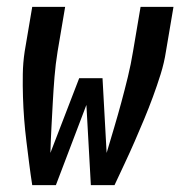

<svg xmlns="http://www.w3.org/2000/svg" viewBox="-20 -540 540 560"><path d="M74 0Q69 -32 65 -64Q61 -96 57 -128Q53 -160 50.5 -192.5Q48 -225 47 -257.5Q46 -290 46.5 -323.5Q47 -357 52 -390L74 -520H170L148 -390Q142 -353 139 -316Q136 -279 134 -242Q132 -205 130 -168Q128 -131 127 -94L211 -312H279L291 -94Q302 -131 313 -168Q324 -205 334 -242Q344 -279 353 -316Q362 -353 368 -390L390 -520H486L464 -390Q459 -357 448.5 -323.5Q438 -290 426 -257.5Q414 -225 400.5 -192.5Q387 -160 373 -128Q359 -96 344 -64Q329 -32 314 0H245L232 -234L143 0Z"/></svg>

Font: Iosevka Term Curly Semibold
Style: Italic
Weight: 600
Italic angle: -9°
Designer: Belleve Invis
Foundry: Belleve Invis
Version: Version 32.3.0